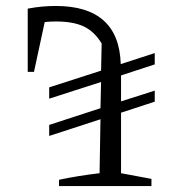

<svg xmlns="http://www.w3.org/2000/svg" viewBox="-20 -624 613 644"><path d="M145 -168V-205L317 -261L319 -349L145 -293V-331L319 -387L321 -478Q297 -518 261.5 -535Q226 -552 167 -552Q149 -552 130 -550L94 -383H73V-595Q99 -600 122.5 -602Q146 -604 167 -604Q379 -604 385 -409L499 -446V-408L386 -371V-284L499 -320V-283L386 -246V-43L488 -24V0H178V-21Q211 -28 245 -33.5Q279 -39 314 -43L317 -224Z"/></svg>

Font: Piazzolla Light
Style: Regular
Weight: 300
Designer: Juan Pablo del Peral
Foundry: Huerta Tipografica
Version: Version 1.330